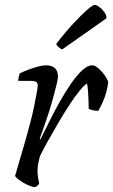

<svg xmlns="http://www.w3.org/2000/svg" viewBox="-20 -768 464 788"><path d="M124 0Q116 0 103 -5Q90 -10 77 -17.5Q64 -25 54 -33Q44 -41 42 -46Q46 -61 55.5 -93Q65 -125 78 -169.5Q91 -214 104 -264Q113 -296 119.5 -329Q126 -362 130.5 -386Q135 -410 135 -417Q135 -428 128 -432Q121 -436 108 -436H55Q55 -444 57 -452.5Q59 -461 61 -467Q78 -475 98 -482.5Q118 -490 137 -495Q156 -500 169 -500Q193 -500 205.5 -488Q218 -476 218 -454Q218 -445 212.5 -422Q207 -399 198.5 -368Q190 -337 179.5 -304Q169 -271 159 -243Q149 -215 143 -199L146 -196Q163 -230 183.5 -271.5Q204 -313 227 -353.5Q250 -394 273 -427Q296 -460 318 -480Q340 -500 358 -500Q368 -500 379 -491.5Q390 -483 400 -471.5Q410 -460 416.5 -448.5Q423 -437 424 -431Q420 -396 408.5 -366Q397 -336 383 -313Q371 -313 360.5 -315.5Q350 -318 344 -322Q344 -331 343.5 -350.5Q343 -370 341.5 -391.5Q340 -413 337 -425Q328 -421 309.5 -399Q291 -377 268.5 -343Q246 -309 223 -270Q200 -231 179 -193.5Q158 -156 144 -127Q140 -113 137 -97.5Q134 -82 134 -66Q134 -53 136 -40Q138 -27 141 -14Q139 -11 135.5 -7.5Q132 -4 124 0ZM235 -565Q228 -568 220 -575Q212 -582 211 -588Q247 -635 280.5 -671Q314 -707 337.5 -727.5Q361 -748 369 -748Q376 -748 387 -740Q398 -732 407.5 -719.5Q417 -707 417 -693Z"/></svg>

Font: Texturina Medium 12pt Light
Style: Italic
Weight: 300
Italic angle: -11°
Version: Version 1.002